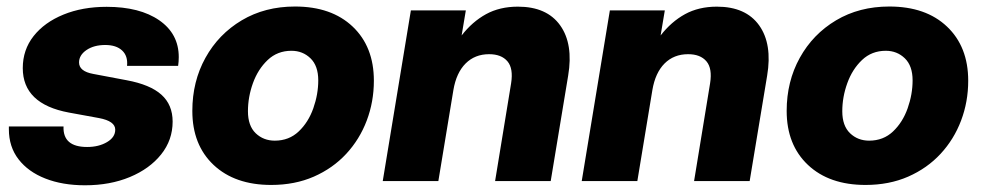

<svg xmlns="http://www.w3.org/2000/svg" viewBox="-20 -547 2967 580"><path d="M236.8 12.7Q168.9 12.7 117.2 -7.6Q65.4 -27.8 36.1 -65.7Q6.8 -103.5 6.8 -156.7Q6.8 -162.1 6.8 -165H171.9Q169.4 -103 243.2 -103Q278.3 -103 303.2 -117.7Q328.1 -132.3 328.1 -155.3Q328.1 -181.2 278.8 -190.4L188 -207Q48.8 -232.9 48.8 -341.3Q48.8 -396.5 81.5 -438Q114.3 -479.5 171.6 -502.9Q229 -526.4 302.2 -526.4Q402.3 -526.4 461.2 -485.6Q520 -444.8 520 -374.5Q520 -360.8 518.1 -348.1H363.8Q366.7 -377.9 348.9 -394.5Q331.1 -411.1 297.9 -411.1Q263.7 -411.1 241.2 -395.8Q218.8 -380.4 218.8 -358.4Q218.8 -331.5 261.7 -323.7L362.3 -304.7Q433.6 -291.5 467.5 -261Q501.5 -230.5 501.5 -179.7Q501.5 -124 466.8 -80.6Q432.1 -37.1 372.3 -12.2Q312.5 12.7 236.8 12.7Z M799.3 11.7Q689.5 11.7 625.2 -48.8Q561 -109.4 561 -211.9Q561 -300.8 600.6 -372.3Q640.1 -443.8 710.2 -485.6Q780.3 -527.3 871.1 -527.3Q981.4 -527.3 1045.4 -466.6Q1109.4 -405.8 1109.4 -303.2Q1109.4 -239.7 1087.9 -182.9Q1066.4 -126 1025.9 -82.3Q985.4 -38.6 928 -13.4Q870.6 11.7 799.3 11.7ZM810.1 -122.1Q853 -122.1 882.3 -149.9Q911.6 -177.7 926.5 -220Q941.4 -262.2 941.4 -304.2Q941.4 -348.1 918 -370.8Q894.5 -393.6 860.4 -393.6Q817.9 -393.6 788.6 -365.7Q759.3 -337.9 744.1 -295.9Q729 -253.9 729 -210.9Q729 -167 752.4 -144.5Q775.9 -122.1 810.1 -122.1Z M1349.6 -274.9 1304.2 0H1136.2L1221.2 -515.6H1387.2L1374.5 -439.9Q1406.7 -481.4 1448.2 -504.2Q1489.7 -526.9 1544.4 -526.9Q1631.8 -526.9 1672.1 -470.5Q1712.4 -414.1 1696.3 -318.4L1643.6 0H1475.6L1523.9 -294.9Q1531.2 -340.3 1512.9 -361.8Q1494.6 -383.3 1457.5 -383.3Q1414.6 -383.3 1386.5 -355.2Q1358.4 -327.1 1349.6 -274.9Z M1950.7 -274.9 1905.3 0H1737.3L1822.3 -515.6H1988.3L1975.6 -439.9Q2007.8 -481.4 2049.3 -504.2Q2090.8 -526.9 2145.5 -526.9Q2232.9 -526.9 2273.2 -470.5Q2313.5 -414.1 2297.4 -318.4L2244.6 0H2076.7L2125 -294.9Q2132.3 -340.3 2114 -361.8Q2095.7 -383.3 2058.6 -383.3Q2015.6 -383.3 1987.5 -355.2Q1959.5 -327.1 1950.7 -274.9Z M2594.7 11.7Q2484.9 11.7 2420.7 -48.8Q2356.4 -109.4 2356.4 -211.9Q2356.4 -300.8 2396 -372.3Q2435.5 -443.8 2505.6 -485.6Q2575.7 -527.3 2666.5 -527.3Q2776.9 -527.3 2840.8 -466.6Q2904.8 -405.8 2904.8 -303.2Q2904.8 -239.7 2883.3 -182.9Q2861.8 -126 2821.3 -82.3Q2780.8 -38.6 2723.4 -13.4Q2666 11.7 2594.7 11.7ZM2605.5 -122.1Q2648.4 -122.1 2677.7 -149.9Q2707 -177.7 2721.9 -220Q2736.8 -262.2 2736.8 -304.2Q2736.8 -348.1 2713.4 -370.8Q2689.9 -393.6 2655.8 -393.6Q2613.3 -393.6 2584 -365.7Q2554.7 -337.9 2539.6 -295.9Q2524.4 -253.9 2524.4 -210.9Q2524.4 -167 2547.9 -144.5Q2571.3 -122.1 2605.5 -122.1Z"/></svg>

Font: Inter Display ExtraBold
Style: Italic
Weight: 800
Italic angle: -9.39999°
Designer: Rasmus Andersson
Foundry: rsms
Version: Version 4.000;git-a52131595